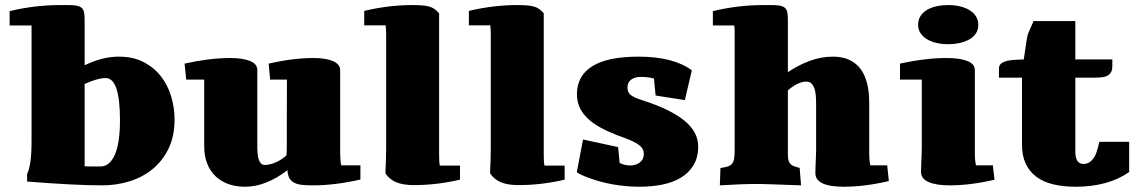

<svg xmlns="http://www.w3.org/2000/svg" viewBox="-20 -709 4392 740"><path d="M387.2 -408.2Q356.4 -408.2 306.2 -385.3V-68.4Q313 -67.4 319.3 -67.4Q325.7 -67.4 332.5 -67.4H367.2Q402.3 -67.4 422.4 -112.1Q442.4 -156.7 442.4 -246.1Q442.4 -408.2 387.2 -408.2ZM306.2 -457.5Q375 -490.7 438 -490.7Q492.7 -490.7 533 -470Q573.2 -449.2 599.9 -415.3Q626.5 -381.3 639.6 -337.9Q652.8 -294.4 652.8 -248.5Q652.8 -184.1 629.6 -136.2Q606.4 -88.4 567.6 -56.9Q528.8 -25.4 478.5 -10Q428.2 5.4 373.5 5.4Q269.5 5.4 84.5 -9.3V-38.6Q101.6 -74.2 101.6 -161.1V-610.8H17.1V-666Q112.8 -689.5 212.4 -689.5H241.7Q262.2 -689.5 274.7 -687.3Q287.1 -685.1 294.2 -679.2Q301.3 -673.3 303.7 -662.4Q306.2 -651.4 306.2 -633.8Z M1015.6 -463.9Q1109.9 -485.4 1189 -485.4Q1210 -485.4 1228.5 -482.7Q1247.1 -480 1261 -474.4Q1274.9 -468.8 1283 -460Q1291 -451.2 1291 -439V-132.8Q1291 -88.4 1294.9 -71.8H1369.1V-17.1Q1270.5 5.4 1187 5.4Q1164.1 5.4 1146 3.7Q1127.9 2 1115.5 -3.9Q1103 -9.8 1095.9 -21.5Q1088.9 -33.2 1087.9 -53.2Q1004.9 10.7 924.3 10.7Q888.2 10.7 859.1 0Q830.1 -10.7 809.6 -30.8Q789.1 -50.8 778.1 -79.6Q767.1 -108.4 767.1 -144.5V-402.3H697.8L691.4 -463.9Q788.6 -485.4 867.2 -485.4Q916 -485.4 943.8 -473.9Q971.7 -462.4 971.7 -439V-135.7Q972.2 -126 973.1 -115Q974.1 -104 977.1 -94.7Q980 -85.4 985.6 -79.3Q991.2 -73.2 1001.5 -73.2Q1011.7 -73.2 1023.4 -76.4Q1035.2 -79.6 1046.4 -85Q1057.6 -90.3 1067.4 -96.9Q1077.1 -103.5 1084 -110.4Q1084.5 -115.2 1084.7 -121.1Q1085 -127 1085.2 -135.3Q1085.4 -143.6 1085.4 -155.5Q1085.4 -167.5 1085.4 -184.1Q1085.4 -186 1085.4 -189.2Q1085.4 -192.4 1085.4 -200Q1085.4 -207.5 1085.4 -221.2Q1085.4 -234.9 1085.4 -258.5Q1085.4 -282.2 1085.7 -317.1Q1085.9 -352.1 1085.9 -402.3H1021Z M1383.8 -667Q1478.5 -689.5 1569.8 -689.5Q1591.8 -689.5 1607.2 -688.2Q1622.6 -687 1634 -683.8Q1645.5 -680.7 1654.5 -674.3Q1663.6 -668 1672.4 -657.7V-110.8Q1672.4 -81.1 1675.3 -70.8H1752.9V-16.6Q1664.1 4.4 1575.7 4.4Q1534.2 4.4 1508.3 -6.1Q1482.4 -16.6 1465.8 -40V-52.7Q1466.8 -72.3 1467.5 -93.5Q1468.3 -114.7 1468.3 -138.2V-573.7Q1468.3 -585 1467.8 -594.5Q1467.3 -604 1466.3 -611.3H1383.8Z M1787.1 -667Q1881.8 -689.5 1973.1 -689.5Q1995.1 -689.5 2010.5 -688.2Q2025.9 -687 2037.4 -683.8Q2048.8 -680.7 2057.9 -674.3Q2066.9 -668 2075.7 -657.7V-110.8Q2075.7 -81.1 2078.6 -70.8H2156.2V-16.6Q2067.4 4.4 1979 4.4Q1937.5 4.4 1911.6 -6.1Q1885.7 -16.6 1869.1 -40V-52.7Q1870.1 -72.3 1870.8 -93.5Q1871.6 -114.7 1871.6 -138.2V-573.7Q1871.6 -585 1871.1 -594.5Q1870.6 -604 1869.6 -611.3H1787.1Z M2449.7 -412.6Q2427.2 -412.6 2412.8 -402.3Q2398.4 -392.1 2398.4 -371.6Q2398.4 -351.6 2412.4 -341.8Q2426.3 -332 2451.2 -324.2Q2562 -289.1 2616.5 -245.1Q2670.9 -201.2 2670.9 -145Q2670.9 -101.1 2652.3 -71.3Q2633.8 -41.5 2602.5 -23.2Q2571.3 -4.9 2530.8 2.9Q2490.2 10.7 2445.8 10.7Q2339.4 10.7 2243.7 -25.4Q2230.5 -30.3 2220.2 -35.2Q2210 -40 2203.1 -45.4L2227.1 -171.4L2362.3 -142.1L2368.2 -81.1Q2386.7 -71.3 2408.2 -71.3Q2431.6 -71.3 2446.5 -83.3Q2461.4 -95.2 2461.4 -115.7Q2461.4 -131.8 2451.2 -142.6Q2440.9 -153.3 2423.3 -162.1Q2405.8 -170.9 2382.8 -179Q2359.9 -187 2335 -197.8Q2304.7 -210.4 2280.3 -225.6Q2255.9 -240.7 2238.8 -258.8Q2221.7 -276.9 2212.6 -298.6Q2203.6 -320.3 2203.6 -346.2Q2203.6 -416.5 2262.5 -453.6Q2321.3 -490.7 2440.9 -490.7Q2575.2 -490.7 2646.5 -438L2619.6 -323.2L2506.8 -340.8L2500.5 -406.2Q2478 -412.6 2449.7 -412.6Z M3125.5 -304.2Q3125.5 -317.9 3124.8 -333.7Q3124 -349.6 3120.4 -363.3Q3116.7 -377 3108.9 -385.7Q3101.1 -394.5 3087.4 -394.5Q3073.2 -394.5 3055.9 -387Q3038.6 -379.4 3016.6 -360.8V-113.8Q3016.6 -100.1 3018.8 -91.6Q3021 -83 3026.1 -77.4Q3031.2 -71.8 3040 -68.4Q3048.8 -64.9 3062 -62L3067.4 5.4Q3000 2.9 2960.2 1.5Q2920.4 0 2906.2 0Q2867.7 0 2830.1 1.5Q2792.5 2.9 2754.4 5.4L2756.8 -61.5Q2772.9 -64 2783.4 -66.9Q2793.9 -69.8 2800.3 -76.7Q2806.6 -83.5 2809.1 -95.7Q2811.5 -107.9 2811.5 -129.4V-579.6Q2811.5 -599.1 2810.1 -610.8H2727.5V-666Q2823.2 -689.5 2922.9 -689.5H2952.1Q2972.7 -689.5 2985.1 -687.3Q2997.6 -685.1 3004.6 -679.2Q3011.7 -673.3 3014.2 -662.4Q3016.6 -651.4 3016.6 -633.8V-430.7Q3054.7 -457 3099.6 -473.9Q3144.5 -490.7 3190.4 -490.7Q3226.6 -490.7 3252.9 -478.5Q3279.3 -466.3 3296.4 -443.6Q3313.5 -420.9 3321.8 -388.2Q3330.1 -355.5 3330.1 -314.5V-121.1Q3330.1 -89.4 3334.5 -71.8H3399.4L3405.8 -11.2Q3312.5 10.7 3232.9 10.7Q3122.6 10.7 3122.6 -41.5Q3122.6 -48.3 3123 -60.8Q3123.5 -73.2 3124 -86.9Q3124.5 -100.6 3125 -113.3Q3125.5 -126 3125.5 -133.8Z M3518.6 -613.3Q3518.6 -633.3 3528.1 -647.7Q3537.6 -662.1 3553.7 -671.4Q3569.8 -680.7 3590.6 -685.1Q3611.3 -689.5 3634.3 -689.5Q3658.2 -689.5 3679.4 -684.6Q3700.7 -679.7 3716.6 -669.9Q3732.4 -660.2 3741.5 -646Q3750.5 -631.8 3750.5 -613.3Q3750.5 -592.8 3740.2 -578.6Q3730 -564.5 3713.4 -555.7Q3696.8 -546.9 3676 -542.7Q3655.3 -538.6 3634.3 -538.6Q3610.8 -538.6 3589.6 -543.5Q3568.4 -548.3 3552.7 -557.9Q3537.1 -567.4 3527.8 -581.3Q3518.6 -595.2 3518.6 -613.3ZM3448.7 -463.9Q3547.4 -485.4 3627.9 -485.4Q3679.7 -485.4 3708.5 -473.9Q3737.3 -462.4 3737.3 -439V-116.7Q3737.3 -89.8 3741.7 -71.8H3806.6L3813 -16.1Q3718.8 5.4 3640.1 5.4Q3588.4 5.4 3559.1 -7.3Q3529.8 -20 3529.8 -46.4Q3529.8 -53.2 3530.3 -65.7Q3530.8 -78.1 3531.2 -91.8Q3531.7 -105.5 3532.2 -118.2Q3532.7 -130.9 3532.7 -138.7V-402.3H3448.7Z M4125.5 10.7Q4077.6 10.7 4039.3 1.5Q4001 -7.8 3974.4 -27.6Q3947.8 -47.4 3933.3 -78.1Q3918.9 -108.9 3918.9 -151.9V-409.7H3830.1V-444.8Q3830.1 -458 3839.6 -464.8Q3849.1 -471.7 3863.5 -474.9Q3877.9 -478 3894.8 -478.5Q3911.6 -479 3925.8 -480L3937 -555.2Q3938 -562 3939.7 -569.8Q3941.4 -577.6 3945.3 -585.9L3963.4 -627.9H4124.5V-480H4267.1V-453.6Q4267.1 -437.5 4260.7 -428.5Q4254.4 -419.4 4244.1 -415.3Q4233.9 -411.1 4220.9 -410.4Q4208 -409.7 4194.3 -409.7H4124.5V-125Q4124.5 -77.1 4155.8 -77.1Q4168.9 -77.1 4178.5 -83.3Q4188 -89.4 4194.6 -98.9Q4201.2 -108.4 4205.1 -119.1Q4209 -129.9 4211.4 -139.6L4217.3 -162.6H4332V-45.9Q4250.5 10.7 4125.5 10.7Z"/></svg>

Font: Tienne Black
Style: Regular
Weight: 900
Designer: vernon adams
Foundry: vernon adams
Version: Version 001.001